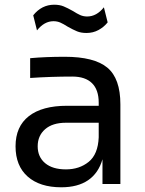

<svg xmlns="http://www.w3.org/2000/svg" viewBox="-20 -781 615 815"><path d="M415 -105Q398 -46 354 -16Q310 14 240 14Q149 14 97.5 -31.5Q46 -77 46 -160Q46 -244 102.5 -288Q159 -332 264 -332H399V-345Q399 -400 370.5 -428Q342 -456 287 -456Q196 -456 108 -450V-534Q173 -540 255 -540Q380 -540 435.5 -494Q491 -448 491 -338V0H415ZM260 -62Q317 -62 356.5 -94Q396 -126 399 -198V-260H260Q203 -260 171.5 -232.5Q140 -205 140 -160Q140 -115 171.5 -88.5Q203 -62 260 -62ZM267 -668Q250 -679 236.5 -685Q223 -691 207 -691Q168 -691 137 -652L121 -716Q157 -761 210 -761Q233 -761 250 -754Q267 -747 290 -734Q307 -723 320.5 -717Q334 -711 350 -711Q390 -711 421 -750L437 -686Q421 -666 398 -653.5Q375 -641 347 -641Q324 -641 307 -648Q290 -655 267 -668Z"/></svg>

Font: Sora-SIA
Style: Regular
Weight: 400
Designer: Jonathan Barnbrook, Julián Moncada
Foundry: Barnbrook Fonts
Version: Version 2.000